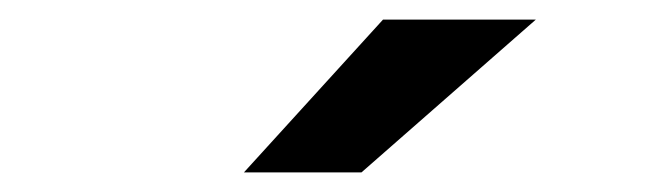

<svg xmlns="http://www.w3.org/2000/svg" viewBox="-20 -941 664 196"><path d="M229 -765 371 -921H527L349 -765Z"/></svg>

Font: Undotted
Style: Bold
Weight: 700
Designer: Delve Withrington, Dave Bailey, Thomas Jockin
Foundry: Delve Fonts LLC
Version: Version 4.000